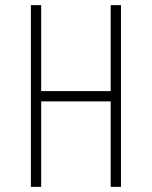

<svg xmlns="http://www.w3.org/2000/svg" viewBox="-20 -726 590 746"><path d="M140 -706V-372H410V-706H450V0H410V-332H140V0H100V-706Z"/></svg>

Font: Lineal Thin
Style: Regular
Weight: 200
Designer: Created by Frank Adebiaye with contributions from Anton Moglia & Ariel Martín Pérez
Created by Frank ADEBIAYE with FontF
Foundry: Velvetyne Type Foundry
Version: Version 2.000;Glyphs 3.2 (3227)